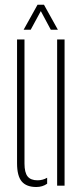

<svg xmlns="http://www.w3.org/2000/svg" viewBox="-20 -762 344 788"><path d="M50 -92V-600H80.5V-91Q80.5 -54 93.2 -38Q106 -22 134 -22Q155.5 -22 173.5 -32.5V-8Q154.5 5.5 129 5.5Q88.5 5.5 69.2 -17.2Q50 -40 50 -92ZM214.5 0V-600H245V0ZM77 -640 134 -742.5H160.5L217.5 -640H188.5L147.5 -716.5L106 -640Z"/></svg>

Font: Big Shoulders Stencil Display ExtraLight
Style: Regular
Weight: 250
Designer: Patric King
Foundry: XO Type Co
Version: Version 2.001